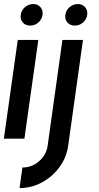

<svg xmlns="http://www.w3.org/2000/svg" viewBox="-30 -702 501 972"><path d="M60 -500H164L93.5 0H-10.5ZM123 -572.5Q99.5 -572.5 85.5 -588Q71.5 -603.5 75 -627Q78 -650 96.2 -665.8Q114.5 -681.5 138 -681.5Q161 -681.5 174.8 -665.8Q188.5 -650 185.5 -627Q182 -603.5 164.2 -588Q146.5 -572.5 123 -572.5ZM69 250 83.5 146Q131 146 167.5 114.5Q204 83 211 37L286 -500H390L315 37Q306.5 96 271 144.2Q235.5 192.5 182.8 221.2Q130 250 69 250ZM349 -572.5Q325.5 -572.5 311.5 -588Q297.5 -603.5 301 -627Q304 -650 322.2 -665.8Q340.5 -681.5 364 -681.5Q387 -681.5 400.8 -665.8Q414.5 -650 411.5 -627Q408 -603.5 390.2 -588Q372.5 -572.5 349 -572.5Z"/></svg>

Font: Urbanist SemiBold
Style: Italic
Weight: 600
Italic angle: -8°
Designer: Corey Hu
Foundry: Corey Hu
Version: Version 1.321; ttfautohint (v1.8.4.7-5d5b)